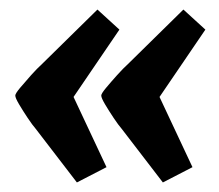

<svg xmlns="http://www.w3.org/2000/svg" viewBox="-20 -442 458 402"><path d="M321 -60 235 -172Q228 -180 218 -195Q208 -210 200 -223.5Q192 -237 192 -242Q192 -246 202 -258Q212 -270 225 -284.5Q238 -299 248 -308L364 -422L410 -380L314 -239L383 -92ZM141 -60 55 -172Q48 -180 38 -195Q28 -210 20 -223.5Q12 -237 12 -242Q12 -246 22 -258Q32 -270 45 -284.5Q58 -299 68 -308L184 -422L230 -380L134 -239L203 -92Z"/></svg>

Font: Faustina VF Beta
Style: Italic
Weight: 400
Italic angle: -8°
Designer: Alfonso Garcia
Foundry: Omnibus-Type
Version: Version 1.006